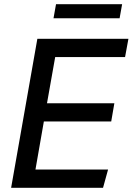

<svg xmlns="http://www.w3.org/2000/svg" viewBox="-20 -895 632 915"><path d="M149 -87H495L471 0H33L158 -710H592L576 -623H243L204 -403H525L510 -316H189ZM247 -875H562L550 -808H235Z"/></svg>

Font: Livvic Medium
Style: Italic
Weight: 500
Italic angle: -10°
Designer: Jacques Le Bailly, Baron von Fonthausen
Version: Version 1.001; ttfautohint (v1.8.2)